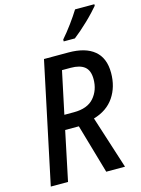

<svg xmlns="http://www.w3.org/2000/svg" viewBox="-137 -1019 808 1097"><g transform="rotate(-15 266.5 -471.0)"><path d="M23 0 174 -714H319Q419 -714 471.5 -670Q524 -626 524 -539Q524 -456 483 -395.5Q442 -335 362 -312L462 0H351L267 -291H186L125 0ZM261 -376Q341 -376 379.5 -420.5Q418 -465 418 -530Q418 -581 390.5 -603.5Q363 -626 308 -626H257L204 -376ZM309 -793Q338 -826 368 -867Q398 -908 419 -942H533V-933Q522 -920 503 -899.5Q484 -879 460.5 -856.5Q437 -834 414.5 -814.5Q392 -795 375 -782H309Z"/></g></svg>

Font: Noto Sans SemiCondensed Medium
Style: Italic
Weight: 500
Width: 4
Italic angle: -12°
Designer: Monotype Design Team
Foundry: Monotype Imaging Inc.
Version: Version 2.013; ttfautohint (v1.8.4.7-5d5b)